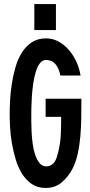

<svg xmlns="http://www.w3.org/2000/svg" viewBox="-20 -920 447 951"><path d="M383 -431V-416Q383 -380 382.5 -335.5Q382 -291 378 -245Q374 -199 364.5 -156.5Q355 -114 338 -82Q317 -43 285 -16Q253 11 206 11Q166 11 137.5 -8.5Q109 -28 89.5 -59Q70 -90 58 -129.5Q46 -169 39 -210Q32 -251 30 -289Q28 -327 28 -355Q28 -384 30 -423.5Q32 -463 38.5 -504.5Q45 -546 56.5 -586.5Q68 -627 88 -659Q108 -691 137.5 -710.5Q167 -730 208 -730Q240 -730 268.5 -715Q297 -700 319.5 -674.5Q342 -649 357.5 -616Q373 -583 379 -546H279Q272 -582 254.5 -602.5Q237 -623 208 -623Q190 -623 177.5 -606.5Q165 -590 157 -563.5Q149 -537 144.5 -505.5Q140 -474 138 -444.5Q136 -415 135.5 -390.5Q135 -366 135 -355Q135 -343 135 -319Q135 -295 136.5 -266Q138 -237 142 -207Q146 -177 154.5 -152.5Q163 -128 176 -112Q189 -96 209 -96Q223 -96 233 -102Q243 -108 249.5 -117Q256 -126 260 -137.5Q264 -149 267 -161Q279 -209 281 -251Q283 -293 283 -341H206V-431ZM150 -900H257V-771H150Z"/></svg>

Font: Osterbar
Style: Regular
Weight: 500
Width: 3
Designer: Peter Wiegel, Basierend auf Erbar schmal-halbfette Grotesk v. Jacob Erbar
Foundry: Peter Wiegel
Version: Version 1.0